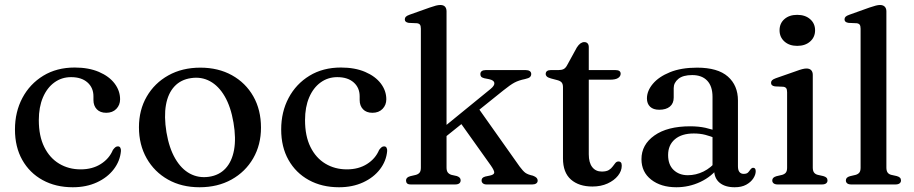

<svg xmlns="http://www.w3.org/2000/svg" viewBox="-20 -758 3756 789"><path d="M473.5 -350Q473.5 -326.5 458 -310.5Q442.5 -294.5 416.5 -294.5Q391.5 -294.5 377.8 -309Q364 -323.5 364 -347V-362Q364 -397.5 339.5 -419.2Q315 -441 272 -441Q233.5 -441 203.5 -419.2Q173.5 -397.5 156.5 -357.8Q139.5 -318 139.5 -264.5Q139.5 -199 161.8 -154Q184 -109 223 -85.5Q262 -62 311.5 -62Q359.5 -62 394.2 -84Q429 -106 444 -142Q450.5 -150.5 454.8 -153.5Q459 -156.5 464.5 -156.5Q471.5 -156.5 474.5 -150.8Q477.5 -145 477 -137.5Q473.5 -96.5 447.5 -62.5Q421.5 -28.5 378 -8.5Q334.5 11.5 279 11.5Q209 11.5 155.2 -18Q101.5 -47.5 71.5 -100.8Q41.5 -154 41.5 -226Q41.5 -298 72 -355.5Q102.5 -413 157.8 -446.8Q213 -480.5 287 -480.5Q344.5 -480.5 386.5 -462.5Q428.5 -444.5 451 -414.8Q473.5 -385 473.5 -350Z M803.5 -480Q877 -480 933.2 -448.8Q989.5 -417.5 1021 -362Q1052.5 -306.5 1052.5 -233.5Q1052.5 -163 1020.5 -107.5Q988.5 -52 931.5 -20.2Q874.5 11.5 800 11.5Q726.5 11.5 670.5 -20Q614.5 -51.5 582.8 -107.2Q551 -163 551 -235Q551 -306 583 -361.2Q615 -416.5 671.8 -448.2Q728.5 -480 803.5 -480ZM838.5 -31.5Q880.5 -37.5 906.8 -65.8Q933 -94 941.8 -141.8Q950.5 -189.5 939.5 -254Q928.5 -319 903.5 -362Q878.5 -405 843 -424.2Q807.5 -443.5 765 -437Q723 -431 696.8 -402.8Q670.5 -374.5 662 -327Q653.5 -279.5 664 -214.5Q675 -149.5 700 -106.5Q725 -63.5 760.5 -44.5Q796 -25.5 838.5 -31.5Z M1567.5 -350Q1567.5 -326.5 1552 -310.5Q1536.5 -294.5 1510.5 -294.5Q1485.5 -294.5 1471.8 -309Q1458 -323.5 1458 -347V-362Q1458 -397.5 1433.5 -419.2Q1409 -441 1366 -441Q1327.5 -441 1297.5 -419.2Q1267.5 -397.5 1250.5 -357.8Q1233.5 -318 1233.5 -264.5Q1233.5 -199 1255.8 -154Q1278 -109 1317 -85.5Q1356 -62 1405.5 -62Q1453.5 -62 1488.2 -84Q1523 -106 1538 -142Q1544.5 -150.5 1548.8 -153.5Q1553 -156.5 1558.5 -156.5Q1565.5 -156.5 1568.5 -150.8Q1571.5 -145 1571 -137.5Q1567.5 -96.5 1541.5 -62.5Q1515.5 -28.5 1472 -8.5Q1428.5 11.5 1373 11.5Q1303 11.5 1249.2 -18Q1195.5 -47.5 1165.5 -100.8Q1135.5 -154 1135.5 -226Q1135.5 -298 1166 -355.5Q1196.5 -413 1251.8 -446.8Q1307 -480.5 1381 -480.5Q1438.5 -480.5 1480.5 -462.5Q1522.5 -444.5 1545 -414.8Q1567.5 -385 1567.5 -350Z M1668.5 0Q1657 0 1652.8 -4.5Q1648.5 -9 1648.5 -16.5Q1648.5 -23 1652.8 -27.2Q1657 -31.5 1666 -34L1689.5 -39.5Q1699.5 -42.5 1704.5 -49Q1709.5 -55.5 1709.5 -69V-640Q1709.5 -651.5 1705.8 -656.5Q1702 -661.5 1693.5 -662.5L1659.5 -664Q1651 -665.5 1647.2 -669Q1643.5 -672.5 1643.5 -678.5Q1643.5 -685 1647.8 -689.2Q1652 -693.5 1663 -697.5L1746 -727Q1761.5 -732.5 1771.5 -735Q1781.5 -737.5 1789.5 -737.5Q1802.5 -737.5 1808.8 -730.5Q1815 -723.5 1815 -711.5V-69.5Q1815 -56 1820.2 -49.2Q1825.5 -42.5 1835 -39.5L1857.5 -34.5Q1873 -29 1873 -17.5Q1873 0 1850 0ZM1781.5 -217.5 1996 -392.5Q2013 -406.5 2011.5 -417.2Q2010 -428 1990.5 -432.5L1970 -436.5Q1960.5 -439 1957.2 -443Q1954 -447 1954 -453.5Q1954 -461.5 1959.8 -465.8Q1965.5 -470 1976 -470H2140.5Q2151 -470 2157 -465.8Q2163 -461.5 2163 -454Q2163 -446.5 2158 -441.5Q2153 -436.5 2137 -433Q2112 -428 2094.5 -418.8Q2077 -409.5 2048.5 -386.5L1792 -180.5ZM1939 -323 2115.5 -73.5Q2129.5 -54.5 2139.5 -47.5Q2149.5 -40.5 2170 -36Q2180.5 -32 2185 -27.2Q2189.5 -22.5 2189.5 -16Q2189.5 -8.5 2183.5 -4.2Q2177.5 0 2167.5 0H1979.5Q1970 0 1964.5 -4.5Q1959 -9 1959 -16.5Q1959 -22 1962.2 -26Q1965.5 -30 1974 -32.5L1993 -36.5Q2010 -40 2011 -48.2Q2012 -56.5 1997 -78L1866 -262Z M2271 -428.5 2244.5 -435.5Q2232 -439 2227.2 -443.5Q2222.5 -448 2222.5 -454Q2222.5 -462 2228 -466Q2233.5 -470 2243 -470H2274.5Q2288 -470 2296.2 -474.2Q2304.5 -478.5 2310.5 -490L2350.5 -563Q2358 -574.5 2365.5 -579.8Q2373 -585 2381 -585Q2390 -585 2394.8 -579.5Q2399.5 -574 2399.5 -564.5V-124Q2399.5 -89.5 2413.8 -71.2Q2428 -53 2453 -53Q2471.5 -53 2481.8 -59.2Q2492 -65.5 2497.8 -73.8Q2503.5 -82 2508.8 -88.2Q2514 -94.5 2522 -94.5Q2528 -94.5 2531.5 -90.5Q2535 -86.5 2535 -77Q2535 -55.5 2519.5 -36Q2504 -16.5 2476.8 -4Q2449.5 8.5 2414.5 8.5Q2359 8.5 2326.2 -20.2Q2293.5 -49 2293.5 -107V-399.5Q2293.5 -412 2288.5 -418.5Q2283.5 -425 2271 -428.5ZM2352 -430.5V-470H2509.5Q2520 -470 2525.2 -466.2Q2530.5 -462.5 2530.5 -455Q2530.5 -444.5 2520 -437.5Q2509.5 -430.5 2486.5 -430.5Z M2914.5 -61.5V-71.5L2908 -75V-360Q2908 -403.5 2886.2 -426.5Q2864.5 -449.5 2824.5 -449.5Q2786.5 -449.5 2767.5 -433.8Q2748.5 -418 2748.5 -396V-357Q2748.5 -333 2732.8 -320Q2717 -307 2689 -307Q2664.5 -307 2651.5 -319.5Q2638.5 -332 2638.5 -353.5Q2638.5 -384.5 2662.8 -413.5Q2687 -442.5 2733 -461.2Q2779 -480 2844.5 -480Q2929.5 -480 2971 -443.5Q3012.5 -407 3012.5 -345V-75Q3012.5 -58.5 3018.8 -51Q3025 -43.5 3036 -43.5Q3048.5 -43.5 3054 -49.2Q3059.5 -55 3063 -60.5Q3065.5 -63.5 3068.2 -66Q3071 -68.5 3075 -68.5Q3080.5 -68.5 3083 -64.8Q3085.5 -61 3085.5 -54.5Q3085.5 -40 3075.5 -24.8Q3065.5 -9.5 3046.5 1Q3027.5 11.5 2999 11.5Q2959.5 11.5 2937 -7.2Q2914.5 -26 2914.5 -61.5ZM2616 -104Q2616 -163.5 2669.2 -201.2Q2722.5 -239 2816.5 -239Q2850.5 -239 2879 -232.8Q2907.5 -226.5 2929 -217L2921 -189.5Q2900.5 -198 2878.8 -203.8Q2857 -209.5 2831 -209.5Q2781.5 -209.5 2753.5 -185.8Q2725.5 -162 2725.5 -121Q2725.5 -81 2748.2 -59.5Q2771 -38 2806.5 -38Q2840 -38 2871 -53.2Q2902 -68.5 2924.5 -97L2935 -73Q2905 -32.5 2858.2 -10.5Q2811.5 11.5 2759.5 11.5Q2696 11.5 2656 -19.8Q2616 -51 2616 -104Z M3320 -450.5V-69.5Q3320 -56 3325.2 -49Q3330.5 -42 3340.5 -39.5L3363 -34.5Q3372 -32 3376.2 -27.8Q3380.5 -23.5 3380.5 -16.5Q3380.5 -9 3374.8 -4.5Q3369 0 3357.5 0H3176Q3165 0 3159.2 -4.5Q3153.5 -9 3153.5 -16.5Q3153.5 -23 3157.8 -27.2Q3162 -31.5 3171 -34L3194.5 -39.5Q3204.5 -42.5 3209.5 -49Q3214.5 -55.5 3214.5 -69V-379Q3214.5 -390.5 3210.8 -395.5Q3207 -400.5 3198.5 -401.5L3164.5 -403Q3156 -404.5 3152.2 -408Q3148.5 -411.5 3148.5 -417.5Q3148.5 -424 3152.8 -428.2Q3157 -432.5 3168 -436.5L3251 -465.5Q3267 -471.5 3277 -474Q3287 -476.5 3294 -476.5Q3307 -476.5 3313.5 -469.5Q3320 -462.5 3320 -450.5ZM3256 -569.5Q3223.5 -569.5 3203.5 -587.5Q3183.5 -605.5 3183.5 -633.5Q3183.5 -662 3203.5 -679.5Q3223.5 -697 3256 -697Q3289 -697 3309.2 -679.2Q3329.5 -661.5 3329.5 -633.5Q3329.5 -605.5 3309.2 -587.5Q3289 -569.5 3256 -569.5Z M3622.5 -711.5V-69.5Q3622.5 -56 3627.5 -49Q3632.5 -42 3642.5 -39.5L3665 -34.5Q3674 -32 3678.2 -27.8Q3682.5 -23.5 3682.5 -16.5Q3682.5 -9 3676.8 -4.5Q3671 0 3659.5 0H3478.5Q3467 0 3461.5 -4.5Q3456 -9 3456 -16.5Q3456 -23 3460 -27.2Q3464 -31.5 3473 -34L3496.5 -39.5Q3506.5 -42.5 3511.5 -49Q3516.5 -55.5 3516.5 -69V-640Q3516.5 -651.5 3512.8 -656.5Q3509 -661.5 3500.5 -662.5L3466.5 -664Q3458 -665.5 3454.2 -669Q3450.5 -672.5 3450.5 -678.5Q3450.5 -685 3454.8 -689.2Q3459 -693.5 3470.5 -697.5L3553 -727Q3569 -732.5 3579 -735Q3589 -737.5 3596 -737.5Q3609 -737.5 3615.8 -730.5Q3622.5 -723.5 3622.5 -711.5Z"/></svg>

Font: Fraunces 11pt
Style: Regular
Weight: 400
Version: Version 1.000;[b76b70a41]